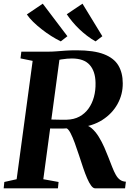

<svg xmlns="http://www.w3.org/2000/svg" viewBox="-27 -1024 732 1044"><path d="M-7 0 -3.5 -34.5 63.5 -49.5 150.5 -693 84.5 -706.5 89 -743H228.5Q257.5 -743 281.5 -745Q305.5 -747 331 -748.8Q356.5 -750.5 389.5 -750.5Q483.5 -750.5 538.2 -729.2Q593 -708 616.8 -667.8Q640.5 -627.5 640.5 -571Q641 -511 612.2 -458.8Q583.5 -406.5 529.8 -372Q476 -337.5 400.5 -330.5L426 -345Q450 -345 471.2 -326.8Q492.5 -308.5 509.8 -280.5Q527 -252.5 540 -223Q553 -193.5 561.5 -171Q573.5 -140.5 583 -116Q592.5 -91.5 602.5 -73.8Q612.5 -56 625.5 -46.5Q638.5 -37 657.5 -36L653 0H490Q479.5 0 468.5 -14.8Q457.5 -29.5 446.8 -54.5Q436 -79.5 425.5 -110.5Q413.5 -146 402 -181.5Q390.5 -217 379.2 -247.5Q368 -278 357.2 -299Q346.5 -320 336 -326Q330 -325.5 317.5 -325.2Q305 -325 290 -325Q275 -325 260.5 -325.2Q246 -325.5 236 -325.5L242 -374.5Q250.5 -374 263.5 -373.8Q276.5 -373.5 291 -373.2Q305.5 -373 317.5 -372.8Q329.5 -372.5 335 -373Q375 -374 404.8 -390Q434.5 -406 454.2 -433.5Q474 -461 483.8 -497Q493.5 -533 492.5 -573.5Q491.5 -636.5 460.5 -671.2Q429.5 -706 364 -706Q353.5 -706 337.5 -704.8Q321.5 -703.5 305.5 -700.8Q289.5 -698 278.5 -693.5L299.5 -724.5L208.5 -49.5L291.5 -34.5L288 0ZM529.5 -827 492.5 -799Q468.5 -812.5 446 -829.8Q423.5 -847 403.5 -866.2Q383.5 -885.5 366.5 -906Q349.5 -926.5 336 -946.5L421.5 -1004ZM339.5 -827 303.5 -799Q278 -811.5 251.5 -828.2Q225 -845 199.8 -864.8Q174.5 -884.5 153.5 -905Q132.5 -925.5 119 -945.5L205.5 -1004Z"/></svg>

Font: Merriweather 72pt
Style: Bold Italic
Weight: 700
Italic angle: -7.8°
Version: Version 2.101